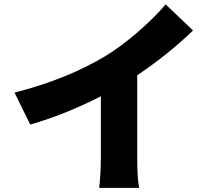

<svg xmlns="http://www.w3.org/2000/svg" viewBox="-20 -827 1017 897"><path d="M474.6 -566.4Q546.9 -610.4 626.5 -679.7Q706.1 -749 753.9 -806.6L881.8 -684.6Q826.2 -630.9 758.3 -576.2Q690.4 -521.5 621.1 -475.6V-90.8Q621.1 16.6 630.9 50.8H443.4Q446.3 30.3 448.7 -12.7Q451.2 -55.7 451.2 -90.8V-377Q279.3 -290 121.1 -245.1L47.9 -394.5Q293.9 -457 474.6 -566.4Z"/></svg>

Font: Min Sans Black
Style: Regular
Weight: 900
Designer: Jinseong-Kim, NotoSansCJK, Nunito
Foundry: Jinseong-Kim
Version: Version 1.000